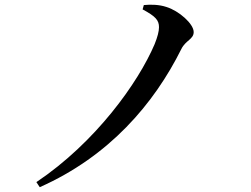

<svg xmlns="http://www.w3.org/2000/svg" viewBox="-20 -744 1040 797"><path d="M572 -705C626 -676 640 -660 640 -631C640 -614 634 -591 622 -561C554 -401 377 -153 131 12L145 33C433 -95 619 -312 733 -541C751 -577 784 -581 784 -611C784 -645 723 -699 671 -715C641 -725 607 -726 577 -723Z"/></svg>

Font: Noto Serif HK SemiBold
Style: Regular
Weight: 600
Designer: Ryoko NISHIZUKA 西塚涼子 (kana & ideographs); Frank Grießhammer (Latin, Greek & Cyrillic); Wenlong ZHANG 张文龙 (bopomofo); San
Foundry: Adobe
Version: Version 2.001;hotconv 1.1.0;makeotfexe 2.6.0